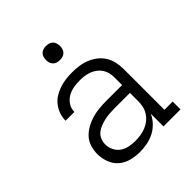

<svg xmlns="http://www.w3.org/2000/svg" viewBox="-202 -864 1004 1004"><g transform="rotate(-45 300.0 -362.0)"><path d="M256 8Q225 8 193 0Q161 -8 137 -28.5Q113 -49 101.5 -79.5Q90 -110 90 -142Q90 -169 98 -195Q106 -221 124 -240.5Q142 -260 165.5 -273Q189 -286 214.5 -293.5Q240 -301 267 -303.5Q294 -306 320 -306H437V-362Q437 -380 433 -396.5Q429 -413 419.5 -427.5Q410 -442 396 -452.5Q382 -463 366 -469Q350 -475 333 -477.5Q316 -480 298 -480Q275 -480 251.5 -476Q228 -472 207.5 -460Q187 -448 174 -427.5Q161 -407 161 -383H96Q96 -407 104 -430Q112 -453 126.5 -472Q141 -491 161.5 -504Q182 -517 204.5 -524.5Q227 -532 251 -535Q275 -538 298 -538Q324 -538 349.5 -534.5Q375 -531 398.5 -521.5Q422 -512 442.5 -496.5Q463 -481 476.5 -459.5Q490 -438 496 -413Q502 -388 502 -362V-58H563V0H437V-94Q426 -69 406.5 -48.5Q387 -28 363 -15.5Q339 -3 311.5 2.5Q284 8 256 8ZM279 -50Q299 -50 319 -53Q339 -56 357.5 -63.5Q376 -71 391.5 -83.5Q407 -96 418 -113Q429 -130 433 -149.5Q437 -169 437 -189V-248H320Q302 -248 284 -246.5Q266 -245 248.5 -241Q231 -237 214 -230.5Q197 -224 183 -212.5Q169 -201 162 -184Q155 -167 155 -149Q155 -127 165 -106Q175 -85 193.5 -72Q212 -59 234.5 -54.5Q257 -50 279 -50ZM300 -628Q289 -628 279 -631Q269 -634 261.5 -641.5Q254 -649 251 -659Q248 -669 248 -680Q248 -691 251 -701Q254 -711 261.5 -718.5Q269 -726 279 -729Q289 -732 300 -732Q311 -732 321 -729Q331 -726 338.5 -718.5Q346 -711 349 -701Q352 -691 352 -680Q352 -669 349 -659Q346 -649 338.5 -641.5Q331 -634 321 -631Q311 -628 300 -628Z"/></g></svg>

Font: Iosevka Curly Slab LtEx
Style: Regular
Weight: 300
Width: 7
Monospace: yes
Designer: Belleve Invis
Foundry: Belleve Invis
Version: Version 11.1.0; ttfautohint (v1.8.3)